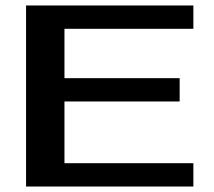

<svg xmlns="http://www.w3.org/2000/svg" viewBox="-20 -680 780 700"><path d="M75 0V-660H685V-575H215V-395H635V-310H215V-85H685V0Z"/></svg>

Font: Xolonium
Style: Regular
Weight: 400
Designer: Severin Meyer
Version: Version 4.2